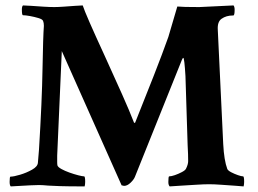

<svg xmlns="http://www.w3.org/2000/svg" viewBox="-20 -666 926 690"><path d="M18.6 3.9Q14.6 0 14.6 -12.7Q14.6 -31.2 17.6 -31.2Q29.3 -31.2 52.2 -38.1Q75.2 -44.9 95.2 -56.2Q115.2 -67.4 116.2 -81.1L120.1 -127.9Q130.9 -302.7 132.8 -418.9Q134.8 -535.2 137.7 -573.2Q137.7 -584 134.8 -590.8Q132.8 -596.7 118.2 -601.1Q103.5 -605.5 87.4 -608.4Q71.3 -611.3 62.5 -611.3Q58.6 -611.3 58.6 -631.8Q58.6 -642.6 62.5 -646.5Q72.3 -646.5 92.3 -645Q112.3 -643.6 135.3 -642.1Q158.2 -640.6 174.8 -640.6Q188.5 -640.6 209.5 -642.1Q230.5 -643.6 250 -645Q269.5 -646.5 277.3 -646.5Q282.2 -630.9 302.2 -585Q322.3 -539.1 357.4 -462.9Q392.6 -385.7 418.9 -326.7Q445.3 -267.6 461.9 -224.6H463.9Q465.8 -224.6 465.8 -225.6Q502.9 -318.4 533.2 -395.5Q563.5 -472.7 585 -533.2L617.2 -642.6Q626 -641.6 646 -641.1Q666 -640.6 696.3 -640.6L819.3 -646.5Q823.2 -641.6 823.2 -630.9Q823.2 -610.4 818.4 -610.4H817.4Q793 -610.4 776.4 -598.6Q760.7 -587.9 762.7 -558.6L782.2 -148.4Q785.2 -89.8 796.9 -58.6Q799.8 -52.7 811 -46.9Q822.3 -41 835 -36.6Q847.7 -32.2 853.5 -32.2Q857.4 -32.2 857.4 -12.7Q857.4 -3.9 855.5 3.9Q848.6 2.9 825.2 1.5Q801.8 0 775.4 -2Q749 -3.9 731.4 -3.9Q713.9 -3.9 683.6 -2Q653.3 0 626.5 1.5Q599.6 2.9 589.8 3.9Q585 -1 585 -11.7Q585 -32.2 587.9 -32.2Q595.7 -32.2 608.4 -36.6Q621.1 -41 633.3 -47.4Q645.5 -53.7 648.4 -59.6Q656.2 -75.2 656.2 -86.9Q656.2 -97.7 655.8 -112.3Q655.3 -127 654.3 -144.5L646.5 -392.6Q642.6 -458 638.7 -458Q636.7 -458 633.8 -451.2L464.8 -30.3Q460.9 -20.5 449.2 -9.3Q437.5 2 425.8 2Q424.8 2 417 0L202.1 -482.4L185.5 -106.4Q185.5 -92.8 185.5 -84Q185.5 -75.2 186.5 -71.3Q188.5 -65.4 200.7 -58.6Q212.9 -51.8 229.5 -45.9Q246.1 -40 261.2 -36.1Q276.4 -32.2 282.2 -32.2Q286.1 -32.2 286.1 -12.7Q286.1 -3.9 284.2 3.9Q225.6 3.9 195.8 2.9Q166 2 153.3 1Q140.6 0 134.8 -0.5Q128.9 -1 120.1 -1Q111.3 -1 88.9 0Q66.4 1 18.6 3.9Z"/></svg>

Font: Crimson Text
Style: Bold
Weight: 700
Designer: Sebastian Kosch
Foundry: Sebastian Kosch
Version: Version 1.100